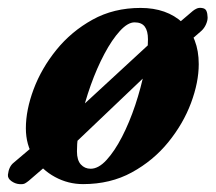

<svg xmlns="http://www.w3.org/2000/svg" viewBox="-56 -453 547 487"><path d="M-7 14Q-17.5 13.2 -27.1 6.4Q-36.8 -0.5 -35.9 -9.9Q-33.5 -30.9 -21 -40.6L44.8 -96.4L87.1 -124.1L327.3 -345.7L372.8 -373.9L433.3 -425.4Q437.8 -429 443.2 -431.4Q448.7 -433.7 455 -432.9Q464.6 -432 467.5 -425.5Q470.4 -418.9 470.6 -408.8Q470.8 -401 466.5 -391.2Q462.1 -381.3 454.7 -374.6L386.6 -315.4L324.4 -271.1L101.2 -58.5L70.8 -40.9L17.2 5.3Q12.1 9.5 7.3 12.2Q2.5 14.8 -7 14ZM154.7 14Q116.8 14 83.5 -4.1Q50.2 -22.1 29.9 -53.8Q9.6 -85.6 9.6 -127.7Q9.6 -173.9 29.3 -226.7Q49.1 -279.6 87 -326.5Q124.9 -373.3 178.7 -403.1Q232.4 -432.9 300.5 -432.9Q366.9 -432.9 407.5 -395.2Q448.1 -357.5 448.1 -290.3Q448.1 -244.4 428.5 -191.8Q408.8 -139.1 370.8 -92.3Q332.8 -45.5 278.5 -15.8Q224.2 14 154.7 14ZM174 -25Q193.9 -25 214.3 -47.3Q234.7 -69.5 253.5 -105.9Q272.3 -142.4 287 -186.3Q301.6 -230.1 310.5 -274Q319.3 -317.9 319.3 -353.5Q319.3 -374.6 311.2 -385.5Q303.1 -396.3 285.3 -396.3Q268.1 -396.3 248.1 -374.4Q228.1 -352.6 208.9 -316.5Q189.7 -280.4 174.1 -236.8Q158.6 -193.2 148.9 -149.4Q139.2 -105.7 139.2 -69Q139.2 -46.6 149.1 -35.8Q158.9 -25 174 -25Z"/></svg>

Font: EB Garamond
Style: Italic
Weight: 400
Italic angle: -17.2°
Designer: Georg Duffner and Octavio Pardo
Foundry: Georg Duffner
Version: Version 1.001